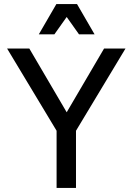

<svg xmlns="http://www.w3.org/2000/svg" viewBox="-20 -930 656 950"><path d="M15 -690H125L332 -337H288L495 -690H601L356 -283V0H260V-283ZM172 -760 259 -910H361L448 -760H371L310 -846L249 -760Z"/></svg>

Font: Radio Canada
Style: Regular
Weight: 400
Designer: Charles Daoud, Etienne Aubert Bonn, Alexandre Saumier Demers, Jacques Le Bailly
Foundry: Radio-Canada
Version: Version 2.104;gftools[0.9.28.dev5+ged2979d]